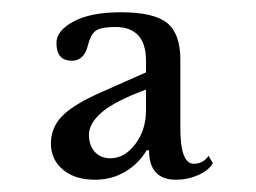

<svg xmlns="http://www.w3.org/2000/svg" viewBox="-20 -800 418 313"><path d="M218 -654Q167 -635 146 -617Q125 -599 125 -580Q125 -563 134.5 -552.5Q144 -542 160 -542Q183 -542 200.5 -565Q218 -588 218 -620ZM218 -682V-701Q218 -756 168 -756Q146 -756 137 -750.5Q128 -745 123 -725Q117 -701 97 -701Q72 -701 72 -730Q72 -750 100 -765Q128 -780 177 -780Q231 -780 252.5 -762.5Q274 -745 274 -703V-591Q274 -533 296 -533Q311 -533 320 -546L327 -534Q320 -522 303 -514.5Q286 -507 267 -507Q223 -507 223 -555H219Q206 -533 184 -520Q162 -507 135 -507Q102 -507 82.5 -523.5Q63 -540 63 -566Q63 -592 81.5 -611Q100 -630 148 -651Z"/></svg>

Font: SVN-Libre Baskerville
Style: Regular
Weight: 400
Designer: Pablo Impallari, Rodrigo Fuenzalida
Foundry: Pablo Impallari, Rodrigo Fuenzalida
Version: Version 1.000; ttfautohint (v1.8.4)